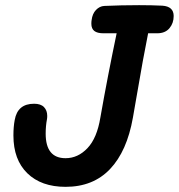

<svg xmlns="http://www.w3.org/2000/svg" viewBox="-20 -723 693 744"><path d="M653 -661Q653 -633 636.5 -613.5Q620 -594 589 -594H554Q536 -506 507 -336L495 -267Q472 -137 406.5 -68Q341 1 234 1Q140 1 86 -51.5Q32 -104 32 -198Q32 -232 37 -258Q48 -321 112 -321Q138 -321 150.5 -308Q163 -295 163 -274Q163 -266 162 -261Q157 -235 157 -205Q157 -110 234 -110Q282 -110 319 -149Q356 -188 369 -268Q397 -427 432 -594H381Q357 -594 345.5 -603Q334 -612 334 -631Q334 -640 335 -645Q338 -670 352 -684.5Q366 -699 384 -700Q450 -703 519 -703Q569 -703 609 -701Q653 -698 653 -661Z"/></svg>

Font: Mali SemiBold
Style: Italic
Weight: 600
Italic angle: -10°
Version: Version 1.000; ttfautohint (v1.6)